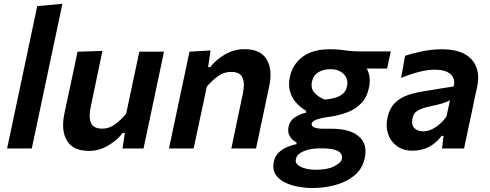

<svg xmlns="http://www.w3.org/2000/svg" viewBox="-20 -764 2519 988"><path d="M16.5 0Q28 -54 38.8 -104.8Q49.5 -155.5 62.5 -217L121 -493Q134 -554.5 146.5 -613.8Q159 -673 171.5 -732.5L301 -744.5Q288.5 -685 275.5 -623.2Q262.5 -561.5 248 -493.5L189.5 -217Q176.5 -154.5 165.8 -104.2Q155 -54 143.5 0Z M437.5 12.5Q356.5 12.5 324.8 -39.8Q293 -92 311.5 -180.5Q316 -202 320.5 -223Q325 -244 331 -272Q345.5 -340 356.8 -392Q368 -444 379 -498L507 -502Q496 -448.5 485 -396.2Q474 -344 462 -286.5L446.5 -212.5Q435.5 -161 448.2 -131.5Q461 -102 506.5 -102Q541.5 -102 571.2 -123.8Q601 -145.5 629 -178L652 -286.5Q664 -343.5 674.8 -394Q685.5 -444.5 697 -498H824Q812.5 -444 801.5 -391.8Q790.5 -339.5 776 -271.5L764.5 -217Q751.5 -155.5 740.8 -104.8Q730 -54 718.5 0H610.5L622.5 -80H611.5Q584 -43.5 537.5 -15.5Q491 12.5 437.5 12.5Z M849.5 0Q861 -54 871.8 -104.8Q882.5 -155.5 895.5 -217L906 -267Q917 -318.5 929.5 -377Q942 -435.5 955 -498L1063.5 -504.5L1051 -418.5H1062Q1089.5 -455 1136.2 -483Q1183 -511 1239 -511Q1320 -511 1352 -458.8Q1384 -406.5 1365 -318Q1360.5 -297 1355 -271.5Q1349.5 -246 1343.5 -217Q1330.5 -155.5 1319.8 -104.8Q1309 -54 1297.5 0H1170.5Q1182 -54.5 1192.2 -104Q1202.5 -153.5 1214.5 -210.5L1230 -283.5Q1240.5 -335 1227.8 -364.5Q1215 -394 1169.5 -394Q1132 -394 1102 -372.2Q1072 -350.5 1044 -318L1021.5 -211Q1009 -153.5 998.5 -103.8Q988 -54 976.5 0Z M1588.5 203.5Q1547 203.5 1508 195.5Q1469 187.5 1439.2 171.2Q1409.5 155 1395.2 129.2Q1381 103.5 1389 67.5Q1395.5 37.5 1416.2 19Q1437 0.5 1462 -9.2Q1487 -19 1506 -22.5V-30.5Q1497 -35 1485.5 -45Q1474 -55 1467 -71.8Q1460 -88.5 1465 -112.5Q1472 -144 1497.8 -160.5Q1523.5 -177 1555 -184.5V-194Q1532 -207 1509 -230.2Q1486 -253.5 1474 -287.8Q1462 -322 1471.5 -367.5Q1485 -432.5 1537 -471.5Q1589 -510.5 1675.5 -510.5Q1710.5 -510.5 1733.5 -507.8Q1756.5 -505 1777.8 -502.2Q1799 -499.5 1828.5 -499.5H1991L1972 -411.5H1867Q1889.5 -370.5 1880 -319Q1870 -265.5 1840.5 -234.2Q1811 -203 1769.8 -187Q1728.5 -171 1683 -164Q1638 -158.5 1612.2 -149.8Q1586.5 -141 1584 -128.5Q1581.5 -113 1599.5 -107.2Q1617.5 -101.5 1643 -101.5H1687.5Q1782.5 -101.5 1827.5 -61.2Q1872.5 -21 1857 49Q1845.5 104.5 1804.2 138.5Q1763 172.5 1705.8 188Q1648.5 203.5 1588.5 203.5ZM1652 -251.5Q1676.5 -253.5 1700.5 -259.8Q1724.5 -266 1742.2 -279.8Q1760 -293.5 1765.5 -319Q1774 -356.5 1749.2 -382.2Q1724.5 -408 1681 -408Q1644 -408 1617.8 -392Q1591.5 -376 1585 -343Q1578 -306.5 1600.8 -283.8Q1623.5 -261 1652 -251.5ZM1604 109.5Q1667 109.5 1701 91Q1735 72.5 1738.5 57Q1742.5 42.5 1736 29.2Q1729.5 16 1706 7.8Q1682.5 -0.5 1635.5 -0.5H1616Q1594.5 0 1569.8 5.5Q1545 11 1525.8 23Q1506.5 35 1502.5 55.5Q1498.5 73 1513 85Q1527.5 97 1552.2 103.2Q1577 109.5 1604 109.5Z M2103.5 11.5Q2055 11.5 2022.5 -12.2Q1990 -36 1977 -74.8Q1964 -113.5 1974 -159Q1984 -205.5 2010.2 -232.2Q2036.5 -259 2073.5 -272.8Q2110.5 -286.5 2152.5 -293L2315 -319.5Q2324 -359.5 2298.2 -382.5Q2272.5 -405.5 2217 -405.5Q2181.5 -405.5 2137.8 -394.5Q2094 -383.5 2044 -363L2064.5 -477Q2100 -489 2151.8 -499.8Q2203.5 -510.5 2253.5 -510.5Q2360 -510.5 2407.2 -457.8Q2454.5 -405 2435 -315.5Q2429.5 -291.5 2424 -265.5Q2418.5 -239.5 2412.5 -210L2402.5 -162.5Q2395 -126.5 2386.2 -86.5Q2377.5 -46.5 2368 0H2254.5L2262.5 -65H2252.5Q2195 11.5 2103.5 11.5ZM2157.5 -88Q2188 -88 2220.5 -108.8Q2253 -129.5 2277.5 -164.5L2295.5 -248.5Q2284 -241 2263 -234Q2242 -227 2188.5 -215.5Q2154 -208.5 2130.8 -195.8Q2107.5 -183 2102 -153.5Q2096 -122.5 2112 -105.2Q2128 -88 2157.5 -88Z"/></svg>

Font: Commissioner SemiBold
Style: Italic
Weight: 600
Italic angle: -12°
Designer: Kostas Bartsokas
Foundry: Kostas Bartsokas
Version: Version 1.000; ttfautohint (v1.8.3)